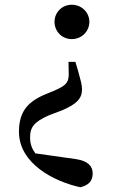

<svg xmlns="http://www.w3.org/2000/svg" viewBox="-20 -563 495 810"><path d="M283 -543C241 -543 210 -510 210 -471C210 -431 241 -398 283 -398C325 -398 357 -431 357 -471C357 -510 325 -543 283 -543ZM60 -7C60 127 208 203 319 227C352 219 371 202 371 169C371 139 353 116 299 108L129 84C115 65 107 44 107 19C106 -27 125 -49 185 -76L243 -98C303 -124 326 -147 326 -186C326 -205 320 -225 310 -262L298 -302H269L270 -245C268 -213 257 -202 210 -181L164 -162C93 -130 60 -88 60 -7Z"/></svg>

Font: Noto Serif CJK JP SemiBold
Style: Regular
Weight: 600
Designer: Ryoko NISHIZUKA 西塚涼子 (kana & ideographs); Frank Grießhammer (Latin, Greek & Cyrillic); Wenlong ZHANG 张文龙 (bopomofo); San
Foundry: Adobe
Version: Version 2.001;hotconv 1.1.0;makeotfexe 2.6.0